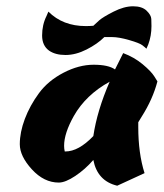

<svg xmlns="http://www.w3.org/2000/svg" viewBox="-20 -571 521 611"><path d="M420 -167Q420 -83 440 -20L353 20Q290 5 277 -62Q251 -32 219.5 -11Q188 10 167 10Q120 10 81.5 -32Q43 -74 43 -112Q43 -150 59 -192.5Q75 -235 104 -274.5Q133 -314 182 -339.5Q231 -365 278 -365Q325 -365 346 -350L372 -402Q407 -389 434 -366.5Q461 -344 471 -328L481 -312Q466 -255 431 -200L420 -182Q420 -174 420 -167ZM188 -89Q230 -89 277 -138Q289 -219 329 -311Q253 -269 215 -202Q184 -147 184 -107Q184 -98 186 -89Q187 -89 188 -89ZM134 -534Q180 -488 253 -488Q265 -488 277 -489Q284 -496 296 -506.5Q308 -517 341.5 -534Q375 -551 403.5 -551Q432 -551 446.5 -537Q461 -523 461.5 -510.5Q462 -498 462 -488Q462 -457 452 -430L446 -416Q442 -420 433 -427Q424 -434 391 -443.5Q358 -453 337 -453Q316 -453 312 -453Q290 -431 255.5 -413.5Q221 -396 188.5 -396Q156 -396 136 -410Q114 -426 114 -458Q114 -492 128 -520Z"/></svg>

Font: Ceviche One
Style: Regular
Weight: 400
Version: Version 1.002